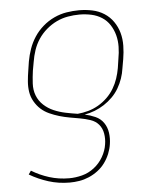

<svg xmlns="http://www.w3.org/2000/svg" viewBox="-53 -574 707 844"><g transform="rotate(-5 300.0 -152.5)"><path d="M221 223Q172 223 127.5 209Q83 195 44 172L55 156Q91 178 132.5 191Q174 204 220 204Q248 204 277 196.5Q306 189 330.5 170Q355 151 370.5 124Q386 97 390 69Q394 45 390 21.5Q386 -2 372 -18.5Q358 -35 335.5 -42.5Q313 -50 290 -54Q267 -58 244.5 -62Q222 -66 200 -72.5Q178 -79 157 -88.5Q136 -98 120 -112.5Q104 -127 92.5 -147Q81 -167 77.5 -189.5Q74 -212 76 -236Q78 -260 82 -284L88 -323Q93 -351 102.5 -378Q112 -405 128 -429.5Q144 -454 167 -474Q190 -494 217 -506.5Q244 -519 272 -523.5Q300 -528 327 -528Q357 -528 385.5 -522Q414 -516 437.5 -501Q461 -486 477 -463Q493 -440 500.5 -413Q508 -386 507.5 -356Q507 -326 502 -297L495 -257Q492 -235 484.5 -213Q477 -191 465 -170.5Q453 -150 436 -133Q419 -116 399 -103Q379 -90 357 -81.5Q335 -73 312 -69Q336 -64 358.5 -54Q381 -44 394.5 -24.5Q408 -5 411.5 20Q415 45 411 70Q408 91 399.5 112Q391 133 377.5 151.5Q364 170 345.5 184Q327 198 306 207Q285 216 263.5 219.5Q242 223 221 223ZM282 -75Q305 -77 328.5 -83.5Q352 -90 373.5 -102.5Q395 -115 413 -132.5Q431 -150 443.5 -171Q456 -192 463.5 -214.5Q471 -237 475 -260L481 -300Q486 -326 486.5 -353Q487 -380 480.5 -404.5Q474 -429 460.5 -450Q447 -471 426 -484.5Q405 -498 379.5 -503.5Q354 -509 327 -509Q302 -509 276 -504.5Q250 -500 226 -488.5Q202 -477 181 -459Q160 -441 145 -418.5Q130 -396 121.5 -370.5Q113 -345 109 -320L102 -281Q98 -253 96.5 -224.5Q95 -196 104.5 -171.5Q114 -147 133.5 -129Q153 -111 177.5 -100.5Q202 -90 228.5 -84.5Q255 -79 282 -75Z"/></g></svg>

Font: Iosevka Thin Extended Oblique
Style: Regular
Weight: 100
Width: 7
Italic angle: -9°
Monospace: yes
Designer: Belleve Invis
Foundry: Belleve Invis
Version: Version 32.5.0; ttfautohint (v1.8.4)